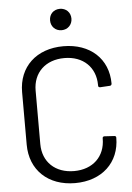

<svg xmlns="http://www.w3.org/2000/svg" viewBox="-60 -949 690 1002"><g transform="rotate(-5 284.5 -447.5)"><path d="M292 -792C324 -792 348 -816 348 -848C348 -881 324 -904 292 -904C259 -904 236 -881 236 -848C236 -816 259 -792 292 -792ZM293 9C433 9 527 -78 527 -209C527 -215 523 -218 517 -218L466 -221C460 -221 456 -218 456 -212V-210C456 -116 391 -54 293 -54C194 -54 129 -116 129 -210V-490C129 -584 194 -646 293 -646C391 -646 456 -584 456 -490V-487C456 -481 460 -478 466 -478L517 -481C523 -481 527 -486 527 -492C527 -622 433 -708 293 -708C151 -708 58 -620 58 -488V-213C58 -80 151 9 293 9Z"/></g></svg>

Font: Elastic
Style: elastic
Weight: 400
Designer: Jeremy Tribby
Foundry: Tribby Type
Version: Version 1.422;hotconv 1.0.109;makeotfexe 2.5.65596